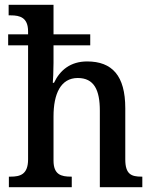

<svg xmlns="http://www.w3.org/2000/svg" viewBox="-20 -780 638 800"><path d="M17 0H279V-44H276C235 -44 203 -52 203 -111V-295C203 -389 233 -455 304 -455C372 -455 396 -405 396 -319V0H573V-44H570C528 -44 502 -53 502 -116V-329C502 -465 447 -524 343 -524C274 -524 230 -488 205 -435H200C201 -443 203 -485 203 -518V-591H356V-637H203V-760H16V-716H25C63 -716 97 -707 97 -649V-637H14V-591H97V-116C97 -53 64 -44 24 -44H17Z"/></svg>

Font: Noto Serif Devanagari SemiCondensed Medium
Style: Regular
Weight: 500
Width: 4
Designer: Universal Thirst, Indian Type Foundry and the Monotype Design Team
Foundry: Monotype Imaging Inc.
Version: Version 2.004